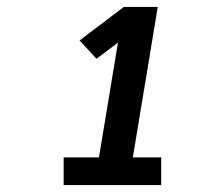

<svg xmlns="http://www.w3.org/2000/svg" viewBox="-20 -858 640 555"><path d="M164 -323V-403H266L321 -735L259 -688L210 -741L338 -838H436L364 -403H446V-323Z"/></svg>

Font: Iosevka Etoile Heavy
Style: Italic
Weight: 900
Italic angle: -9°
Designer: Belleve Invis
Foundry: Belleve Invis
Version: Version 22.1.2; ttfautohint (v1.8.4)